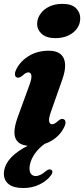

<svg xmlns="http://www.w3.org/2000/svg" viewBox="-28 -741 435 992"><path d="M232.5 -36 238.5 -18.5Q201 -0.5 175.5 25.2Q150 51 137.2 78.5Q124.5 106 124.5 129Q124.5 149.5 133.5 159Q142.5 168.5 156 168.5Q168.5 168.5 182 161.8Q195.5 155 207.5 144Q215.5 138 221.5 135.5Q227.5 133 234 135Q240.5 137 242.5 145Q244.5 153 234 166.5Q215 192.5 177.5 211.5Q140 230.5 92.5 230.5Q42.5 230.5 17.2 210.8Q-8 191 -8 156Q-8 122 16 88.8Q40 55.5 93.2 24Q146.5 -7.5 232.5 -36ZM235 -163Q222.5 -127 226 -113Q229.5 -99 240.5 -99Q247 -99 253.8 -102.5Q260.5 -106 271 -115Q281.5 -124.5 288.2 -126.2Q295 -128 302 -124.5Q310 -120.5 310.5 -109Q311 -97.5 301.5 -80Q280 -38 235.8 -12.5Q191.5 13 132.5 13Q89 13 68 -4.8Q47 -22.5 46.5 -54.2Q46 -86 61.5 -130L124.5 -303Q137.5 -339 133.8 -353Q130 -367 119 -367Q112.5 -367 105.5 -363.5Q98.5 -360 88.5 -350.5Q77.5 -342 70.8 -340.2Q64 -338.5 57.5 -341.5Q49.5 -345.5 49 -356.8Q48.5 -368 57.5 -385.5Q79.5 -427.5 123.2 -453.2Q167 -479 224 -479Q263.5 -479 284.5 -461.8Q305.5 -444.5 308.2 -411.5Q311 -378.5 294 -330.5ZM257.5 -544Q211.5 -544 187.2 -566.2Q163 -588.5 164 -620Q164.5 -646 180.8 -669.2Q197 -692.5 226 -706.8Q255 -721 294.5 -721Q343 -721 365.2 -698.2Q387.5 -675.5 386.5 -644.5Q386 -616 369.5 -593.2Q353 -570.5 324.5 -557.2Q296 -544 257.5 -544Z"/></svg>

Font: Fraunces
Style: Bold Italic
Weight: 700
Italic angle: -16°
Version: Version 1.000;[b76b70a41]